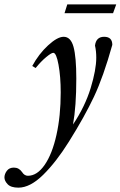

<svg xmlns="http://www.w3.org/2000/svg" viewBox="-119 -594 554 883"><path d="M177.7 -533.2 190.4 -573.7H415.5L400.9 -533.2ZM-34.2 269Q-68.8 269 -83.7 253.4Q-98.6 237.8 -98.6 222.2Q-98.6 206.5 -87.6 191.7Q-76.7 176.8 -55.2 176.8Q-31.7 176.8 -17.6 197.3Q-6.8 214.4 9.3 214.4Q51.8 214.4 86.4 164.3Q121.1 114.3 140.6 26.6Q160.2 -61 160.2 -168.5Q160.2 -241.7 150.1 -296.4Q140.1 -351.1 126 -351.1Q117.2 -351.1 93.5 -331.5Q69.8 -312 44.9 -281.2L29.3 -290.5Q59.1 -345.7 102.1 -385.3Q145 -424.8 173.8 -424.8Q206.5 -424.8 219.2 -378.2Q231.9 -331.5 231.9 -232.9Q231.9 -104.5 216.8 -21.5Q272 -104 297.9 -188.7Q323.7 -273.4 323.7 -328.6Q323.7 -359.4 317.9 -384.3Q322.8 -424.8 359.9 -424.8Q397.5 -424.8 397.5 -387.7Q356.4 -240.7 313.2 -149.2Q270 -57.6 198.2 57.1Q139.6 150.9 79.6 210Q19.5 269 -34.2 269Z"/></svg>

Font: Elstob 18pt Medium
Style: Italic
Weight: 500
Italic angle: -20°
Designer: Peter S. Baker
Version: Version 1.015